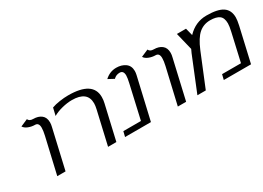

<svg xmlns="http://www.w3.org/2000/svg" viewBox="-17 -1073 2201 1606"><g transform="rotate(-30 1083.5 -270.0)"><path d="M263.2 -464.8Q231.9 -464.8 201.7 -476.6Q171.4 -488.3 158.2 -509.8L228 -540Q238.8 -515.1 274.9 -515.1Q322.8 -515.1 352.8 -491.7Q382.8 -468.3 382.8 -419.9Q382.8 -400.4 377 -377.9L290 0H210L290 -345.2Q299.8 -387.7 299.8 -417Q299.8 -464.8 263.2 -464.8Z M466.8 -515.1Q498.5 -526.9 543.2 -533.4Q587.9 -540 626 -540Q863.8 -540 863.8 -387.2Q863.8 -357.9 856.9 -330.1L780.8 0H700.7L773.9 -317.9Q781.7 -351.6 781.7 -374Q781.7 -490.2 632.8 -490.2Q588.4 -490.2 537.4 -477.3Q486.3 -464.4 449.7 -442.9Z M1114.7 0H864.7L877 -49.8H1046.9L1119.6 -369.1Q1130.9 -418 1130.9 -440.9Q1130.9 -488.8 1093.8 -488.8Q1058.6 -488.8 1034.7 -463.9L978.5 -494.1Q1026.9 -539.1 1089.8 -539.1Q1140.6 -539.1 1176.3 -513.7Q1211.9 -488.3 1211.9 -438Q1211.9 -421.9 1207.5 -401.9Z M1427.7 -464.8Q1396.5 -464.8 1366.2 -476.6Q1335.9 -488.3 1322.8 -509.8L1392.6 -540Q1403.3 -515.1 1439.5 -515.1Q1487.3 -515.1 1517.3 -491.7Q1547.4 -468.3 1547.4 -419.9Q1547.4 -400.4 1541.5 -377.9L1454.6 0H1374.5L1454.6 -345.2Q1464.4 -387.7 1464.4 -417Q1464.4 -464.8 1427.7 -464.8Z M1563.5 0 1697.3 -329.1Q1705.6 -347.7 1712.4 -361.8L1671.4 -529.8H1759.3L1777.3 -458Q1855 -540 1961.4 -540Q2070.3 -540 2118.9 -506.8Q2167.5 -473.6 2167.5 -403.8Q2167.5 -377 2157.2 -330.1L2081.5 0H1818.4L1830.6 -49.8H2013.2L2074.2 -317.9Q2085.4 -366.7 2085.4 -393.1Q2085.4 -447.8 2055.9 -469Q2026.4 -490.2 1968.3 -490.2Q1905.3 -490.2 1859.4 -450.9Q1813.5 -411.6 1773.4 -314.9L1644.5 0Z"/></g></svg>

Font: Pfennig
Style: Italic
Weight: 500
Italic angle: -13°
Version: Version 20120410 ; ttfautohint (v0.8)